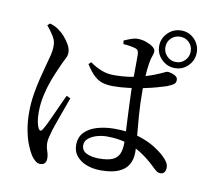

<svg xmlns="http://www.w3.org/2000/svg" viewBox="-93 -939 1186 1097"><g transform="rotate(10 500.0 -390.5)"><path d="M872 -618Q827 -618 794.5 -650Q762 -682 762 -727Q762 -772 794.5 -804Q827 -836 872 -836Q917 -836 948.5 -804Q980 -772 980 -727Q980 -682 948.5 -650Q917 -618 872 -618ZM556 31Q511 31 474 17Q437 3 415 -23.5Q393 -50 393 -88Q393 -133 420 -161.5Q447 -190 493.5 -203.5Q540 -217 594 -217Q674 -217 732.5 -199Q791 -181 830.5 -156Q870 -131 892 -109Q908 -94 916.5 -79.5Q925 -65 925 -50Q925 -32 917 -22Q909 -12 894 -12Q881 -12 869.5 -21Q858 -30 841 -47Q803 -83 761 -110Q719 -137 669.5 -151.5Q620 -166 558 -166Q528 -166 499.5 -157.5Q471 -149 452 -133Q433 -117 433 -94Q433 -62 462.5 -48Q492 -34 534 -34Q588 -34 615 -47Q642 -60 652 -85.5Q662 -111 662 -150Q662 -171 660 -207Q658 -243 656 -287Q654 -331 652 -377.5Q650 -424 649 -465Q649 -494 649.5 -531Q650 -568 650 -601.5Q650 -635 650 -652Q650 -667 647.5 -674Q645 -681 641 -684.5Q637 -688 629 -691Q615 -695 596.5 -698Q578 -701 559 -702L556 -722Q573 -730 595 -738Q617 -746 634 -746Q659 -746 683.5 -737.5Q708 -729 724 -717Q740 -705 740 -692Q740 -682 737 -673.5Q734 -665 730.5 -654Q727 -643 723 -622Q720 -605 717.5 -580Q715 -555 713.5 -525Q712 -495 712 -464Q712 -387 717 -318Q722 -249 727.5 -193.5Q733 -138 733 -104Q733 -63 715 -32.5Q697 -2 658 14.5Q619 31 556 31ZM208 55Q194 55 180.5 44Q167 33 155 15Q141 -7 127 -42.5Q113 -78 104.5 -124.5Q96 -171 96 -223Q96 -279 104.5 -331Q113 -383 124 -426.5Q135 -470 143 -500Q153 -536 160.5 -565Q168 -594 168 -621Q169 -650 152.5 -677Q136 -704 112 -733L126 -745Q146 -739 158 -733Q170 -727 185 -715Q197 -707 214 -688Q231 -669 244.5 -645.5Q258 -622 258 -599Q258 -581 247.5 -562Q237 -543 219 -501Q205 -471 189 -429Q173 -387 161.5 -337Q150 -287 150 -236Q150 -201 154.5 -179Q159 -157 166 -143Q171 -134 177.5 -133Q184 -132 190 -143Q199 -156 212 -183Q225 -210 239.5 -242.5Q254 -275 268 -305.5Q282 -336 291 -355L314 -344Q307 -324 296.5 -295.5Q286 -267 275.5 -237.5Q265 -208 256 -183Q247 -158 243 -144Q236 -119 232 -102Q228 -85 228 -73Q228 -49 236 -26Q244 -3 244 17Q244 55 208 55ZM541 -455Q510 -455 484 -462Q458 -469 433.5 -490.5Q409 -512 382 -555L396 -568Q428 -545 462 -531.5Q496 -518 535 -518Q585 -518 628.5 -524.5Q672 -531 705.5 -541Q739 -551 760 -559Q798 -574 814 -582Q830 -590 836 -590Q855 -589 875 -579.5Q895 -570 895 -553Q895 -536 883.5 -527.5Q872 -519 844 -508Q825 -502 792 -492.5Q759 -483 716.5 -474.5Q674 -466 629 -460.5Q584 -455 541 -455ZM872 -653Q903 -653 924 -675Q945 -697 945 -727Q945 -758 924 -779Q903 -800 872 -800Q841 -800 819.5 -779Q798 -758 798 -727Q798 -697 819.5 -675Q841 -653 872 -653Z"/></g></svg>

Font: Noto Serif JP ExtraLight Medium
Style: Regular
Weight: 500
Version: Version 2.003-H1;hotconv 1.1.1;makeotfexe 2.6.0